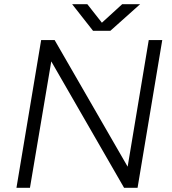

<svg xmlns="http://www.w3.org/2000/svg" viewBox="-20 -890 814 910"><path d="M175 -700H239L585 -100L685 -700H749L632 0H568L223 -599L122 0H58ZM422 -745 559 -870H644L503 -744H422ZM322 -870H394L493 -744H491H421Z"/></svg>

Font: Oak Sans Light Italic
Style: Regular
Weight: 400
Italic angle: -9.5°
Foundry: Erik Kennedy, Walven
Version: Version 1.000;Glyphs 3.1.2 (3151)